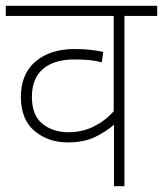

<svg xmlns="http://www.w3.org/2000/svg" viewBox="-20 -642 562 662"><path d="M522 -587H409V0H373V-212Q347 -189 308.5 -170Q270 -151 214 -151Q146 -151 99 -190.5Q52 -230 52 -308Q52 -387 102.5 -430Q153 -473 238 -473Q269 -473 294 -470Q319 -467 336 -463L331 -427Q313 -432 291 -434.5Q269 -437 236 -437Q167 -437 128.5 -404.5Q90 -372 90 -308Q90 -244 126.5 -215Q163 -186 216 -186Q263 -186 302.5 -205.5Q342 -225 372 -258V-587H0V-622H522Z"/></svg>

Font: Noto Sans Devanagari ExtraLight
Style: Regular
Weight: 200
Designer: Jelle Bosma - Monotype Design Team
Foundry: Monotype Imaging Inc.
Version: Version 2.004; ttfautohint (v1.8.4.7-5d5b)